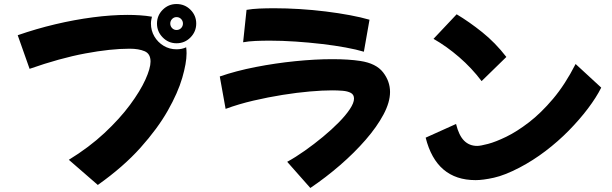

<svg xmlns="http://www.w3.org/2000/svg" viewBox="-20 -852 3040 954"><path d="M857 -637Q817 -637 788.5 -666Q760 -695 760 -735Q760 -775 788.5 -803.5Q817 -832 857 -832Q898 -832 926.5 -803.5Q955 -775 955 -735Q955 -695 926.5 -666Q898 -637 857 -637ZM68 -677Q160 -709 255 -731.5Q350 -754 442 -766Q534 -778 614 -778Q644 -778 675 -776Q706 -774 735 -769Q733 -761 731.5 -752.5Q730 -744 730 -735Q730 -700 747 -671Q764 -642 793 -624.5Q822 -607 857 -607Q884 -607 905 -617Q906 -610 906.5 -602.5Q907 -595 907 -587Q907 -539 885.5 -465Q864 -391 813.5 -302Q763 -213 678 -118Q593 -23 466 67L322 -58Q423 -120 499 -191Q575 -262 626 -331Q677 -400 702.5 -456.5Q728 -513 728 -546Q728 -585 698.5 -597.5Q669 -610 624 -610Q530 -610 404 -586.5Q278 -563 127 -510ZM857 -703Q871 -703 880 -712.5Q889 -722 889 -735Q889 -748 880 -757.5Q871 -767 857 -767Q844 -767 835 -757.5Q826 -748 826 -735Q826 -722 835 -712.5Q844 -703 857 -703Z M1788 -595Q1752 -606 1697.5 -616Q1643 -626 1579 -633.5Q1515 -641 1448 -645.5Q1381 -650 1321 -650Q1283 -650 1249 -648.5Q1215 -647 1188 -642L1205 -803Q1234 -808 1268.5 -809.5Q1303 -811 1343 -811Q1403 -811 1468.5 -807Q1534 -803 1598.5 -795Q1663 -787 1719 -776.5Q1775 -766 1816 -754ZM1522 82 1407 -48Q1449 -71 1495 -103.5Q1541 -136 1584.5 -172Q1628 -208 1663 -243.5Q1698 -279 1718.5 -310Q1739 -341 1739 -362Q1739 -382 1723 -390.5Q1707 -399 1682 -401Q1657 -403 1630 -403Q1583 -403 1519.5 -397.5Q1456 -392 1384 -380.5Q1312 -369 1239 -352Q1166 -335 1101 -311L1072 -472Q1153 -500 1250.5 -519Q1348 -538 1447 -548Q1546 -558 1631 -558Q1713 -558 1771 -549Q1849 -537 1883.5 -492.5Q1918 -448 1918 -395Q1918 -344 1885.5 -283Q1853 -222 1797 -157.5Q1741 -93 1670 -31.5Q1599 30 1522 82Z M2373 -449Q2324 -514 2261.5 -568Q2199 -622 2134 -659L2249 -781Q2311 -744 2376 -692Q2441 -640 2496 -569ZM2561 -19Q2488 19 2434 31Q2380 43 2343 43Q2148 43 2095 -168L2246 -236Q2260 -179 2286 -153Q2312 -127 2351 -127Q2367 -127 2405 -137Q2443 -147 2495.5 -172.5Q2548 -198 2608 -244Q2668 -290 2728 -361Q2788 -432 2840 -534L2967 -417V-416Q2943 -368 2901.5 -313Q2860 -258 2806.5 -203.5Q2753 -149 2690.5 -101.5Q2628 -54 2561 -19Z"/></svg>

Font: Mochiy Pop One
Style: Regular
Weight: 400
Designer: FONTDASU
Foundry: FONTDASU / Google Inc. / Adobe
Version: Version 2.000